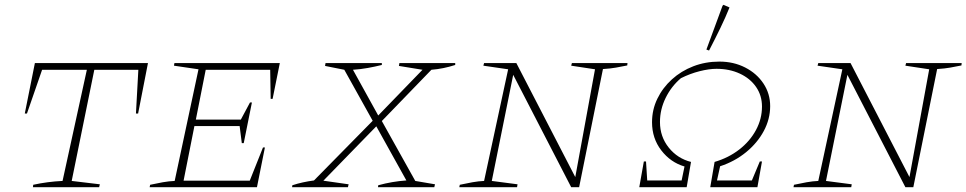

<svg xmlns="http://www.w3.org/2000/svg" viewBox="-20 -778 4017 798"><path d="M595 -516 554 -306H545L555 -488H372L278 -26L395 -12L392 0H117L118 -10Q177 -23 240 -26L341 -488H155L92 -306H83L125 -516Z M602 0 604 -10Q631 -16 656.5 -20.5Q682 -25 706 -26L805 -490L703 -505L705 -516H1143L1113 -367H1105L1103 -488H835L794 -281H981L1019 -352H1027L993 -183H985L976 -254H788L743 -27H1018L1073 -165H1081L1048 0Z M1194 0 1195 -8Q1216 -15 1239 -20Q1262 -25 1285 -28L1529 -276L1411 -488L1331 -504L1333 -516H1567V-508Q1539 -501 1508.5 -495.5Q1478 -490 1447 -488L1552 -298L1736 -488L1638 -504L1640 -516H1872V-508Q1823 -492 1773 -488L1567 -275L1706 -26L1788 -12L1785 0H1551L1552 -8Q1610 -24 1669 -28L1544 -253L1324 -27L1429 -12L1426 0Z M2357 -516H2588L2587 -506Q2562 -501 2540 -497Q2518 -493 2486 -491L2387 0H2354L2113 -467L2024 -26L2131 -12L2129 0H1889L1891 -10Q1918 -16 1943.5 -20.5Q1969 -25 1992 -26L2092 -490L1989 -505L1992 -516H2126L2371 -42L2453 -490L2354 -505Z M2637 0 2656 -107H2665L2670 -28H2813L2825 -86Q2767 -103 2728.5 -153Q2690 -203 2690 -270Q2690 -322 2712 -367.5Q2734 -413 2772.5 -448Q2811 -483 2861.5 -502.5Q2912 -522 2970 -522Q3029 -522 3077 -497.5Q3125 -473 3153 -431Q3181 -389 3181 -337Q3181 -283 3154.5 -233.5Q3128 -184 3081 -145.5Q3034 -107 2973 -87L2960 -28H3105L3138 -107H3147L3128 0H2932L2950 -105Q3008 -122 3052.5 -156.5Q3097 -191 3122 -237.5Q3147 -284 3147 -335Q3147 -381 3122.5 -416.5Q3098 -452 3055 -472Q3012 -492 2958 -492Q2927 -492 2887.5 -482Q2848 -472 2810 -453Q2770 -419 2746.5 -371Q2723 -323 2723 -271Q2723 -210 2759.5 -164.5Q2796 -119 2852 -105L2834 0ZM2927 -568 2916 -572 2983 -754 2987 -758 3012 -747Q2996 -707 2974.5 -662.5Q2953 -618 2927 -568Z M3746 -516H3977L3976 -506Q3951 -501 3929 -497Q3907 -493 3875 -491L3776 0H3743L3502 -467L3413 -26L3520 -12L3518 0H3278L3280 -10Q3307 -16 3332.5 -20.5Q3358 -25 3381 -26L3481 -490L3378 -505L3381 -516H3515L3760 -42L3842 -490L3743 -505Z"/></svg>

Font: Piazzolla SC Thin
Style: Italic
Weight: 100
Italic angle: -11.3°
Designer: Juan Pablo del Peral
Foundry: Huerta Tipografica
Version: Version 1.330